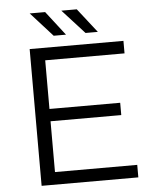

<svg xmlns="http://www.w3.org/2000/svg" viewBox="-59 -930 787 979"><g transform="rotate(-5 334.5 -440.5)"><path d="M188 -64H609V0H114V-700H594V-636H188V-387H550V-324H188ZM242 -757 130 -881H209L305 -757ZM405 -757 292 -881H371L468 -757Z"/></g></svg>

Font: Modern
Style: Small
Weight: 400
Designer: Julieta Ulanovsky
Foundry: Julieta Ulanovsky
Version: Version 8.000